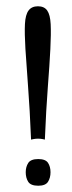

<svg xmlns="http://www.w3.org/2000/svg" viewBox="-20 -583 228 612"><path d="M102 9Q78 9 70 -3.5Q62 -16 62 -34Q62 -51 70 -63.5Q78 -76 102 -76Q125 -76 133 -64Q141 -52 141 -34Q141 -16 133 -3.5Q125 9 102 9ZM79 -138Q75 -235 69.5 -306.5Q64 -378 61 -427.5Q58 -477 59.5 -506.5Q61 -536 71 -549.5Q81 -563 101 -563Q121 -563 130.5 -549.5Q140 -536 141.5 -506Q143 -476 140.5 -426.5Q138 -377 132.5 -306Q127 -235 123 -138Q123 -138 116.5 -139.5Q110 -141 101 -141Q93 -141 86 -139.5Q79 -138 79 -138Z"/></svg>

Font: Darker Grotesque Light Medium
Style: Regular
Weight: 500
Version: Version 1.000;gftools[0.9.28]